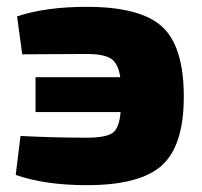

<svg xmlns="http://www.w3.org/2000/svg" viewBox="-20 -529 590 562"><path d="M45 -370 30 -481Q113 -509 234 -509Q391 -509 454.5 -451Q518 -393 518 -246Q518 -103 454 -45Q390 13 234 13Q112 13 26 -17L40 -131Q137 -126 234 -126Q289 -126 309 -139.5Q329 -153 333 -201H84V-303H332Q326 -344 304.5 -357.5Q283 -371 234 -371Q192 -371 133 -370.5Q74 -370 45 -370Z"/></svg>

Font: Exo 2.0 Extra Bold
Style: Regular
Weight: 800
Designer: Natanael Gama
Version: Version 1.001;PS 001.001;hotconv 1.0.70;makeotf.lib2.5.58329